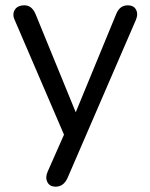

<svg xmlns="http://www.w3.org/2000/svg" viewBox="-20 -513 564 720"><path d="M189 187Q166 187 157.5 169.5Q149 152 159 130L220 -8L36 -436Q25 -458 35 -475.5Q45 -493 72 -493Q99 -493 113 -461L264 -92L416 -461Q429 -493 459 -493Q482 -493 490.5 -476Q499 -459 489 -437L233 155Q218 187 189 187Z"/></svg>

Font: Nunito
Style: Regular
Weight: 400
Designer: Vernon Adams
Foundry: Vernon Adams
Version: Version 3.602